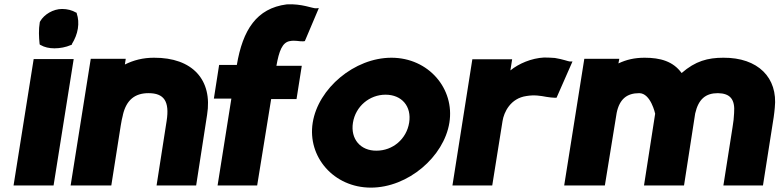

<svg xmlns="http://www.w3.org/2000/svg" viewBox="-20 -848 3565 878"><path d="M42 0H225L317 -578H134ZM162 -747C156 -712 158 -678 161 -648L162 -644L166 -642C183 -632 205 -627 229 -627C254 -627 281 -632 304 -642L308 -643L309 -647C322 -668 332 -692 336 -717C340 -742 338 -766 331 -786V-789L327 -791C310 -801 288 -807 264 -807C223 -807 182 -782 164 -751L163 -749Z M303 0H489L532 -273C535 -291 538 -308 542 -322V-323C558 -391 597 -422 659 -422C730 -422 756 -385 742 -295L696 0H877L927 -323C953 -483 860 -585 684 -584C634 -584 591 -573 551 -553L555 -579H395Z M958 -397H1038L975 0H1156L1220 -395H1336L1360 -547H1244C1256 -615 1271 -654 1305 -660C1329 -665 1349 -658 1366 -659L1374 -660L1438 -811L1425 -810C1410 -809 1360 -832 1291 -828C1153 -810 1090 -711 1063 -551H982Z M1410 -287C1385 -131 1506 10 1676 10C1846 10 2010 -131 2035 -287C2060 -442 1940 -584 1770 -584C1601 -584 1435 -444 1410 -287ZM1594 -287C1606 -362 1670 -415 1743 -415C1817 -415 1863 -362 1851 -287C1839 -212 1776 -159 1702 -159C1629 -158 1582 -212 1594 -287Z M2049 0H2231L2278 -294C2284 -334 2314 -399 2388 -409C2424 -415 2452 -410 2479 -405C2493 -403 2506 -401 2517 -401H2525L2598 -567H2585C2579 -567 2555 -577 2517 -583H2516C2502 -584 2487 -585 2468 -585C2410 -582 2352 -557 2314 -526L2322 -577H2140Z M2560 0H2746L2800 -332C2813 -395 2847 -422 2903 -422C2956 -422 2976 -328 2976 -328L2925 0H3108L3159 -329C3174 -395 3207 -422 3263 -422C3319 -421 3342 -394 3337 -331C3336 -310 3334 -290 3330 -267L3288 0H3469L3518 -312C3520 -327 3522 -342 3523 -355C3538 -493 3446 -585 3288 -584C3217 -584 3160 -569 3097 -514C3058 -568 2999 -584 2928 -584C2881 -584 2844 -575 2808 -558L2812 -579H2652Z"/></svg>

Font: Rabbid Highway Sign IV
Style: BlkObl
Weight: 400
Foundry: Cannot Into Space Fonts
Version: Version 0.277